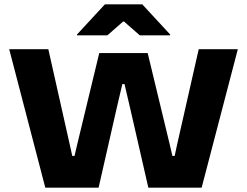

<svg xmlns="http://www.w3.org/2000/svg" viewBox="-20 -866 1140 886"><path d="M189 0 22.5 -639H203L301.5 -200.5L313.5 -146.5H324L336.5 -200.5L438 -621H661.5L763 -200.5L775.5 -146.5H786L797.5 -200L897 -639H1077.5L910.5 0H664.5L580.5 -367L554.5 -478H544.5L518.5 -367L435 0ZM464 -846H636.5L765 -707V-703H625L552.5 -766.5H548L475.5 -703H335.5V-707Z"/></svg>

Font: Anek Latin Expanded
Style: Bold
Weight: 700
Width: 7
Designer: Yesha Goshar
Foundry: Ek Type
Version: Version 1.003